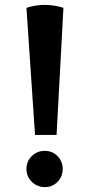

<svg xmlns="http://www.w3.org/2000/svg" viewBox="-20 -750 367 784"><path d="M123 -199H211L239 -718Q202 -730 162 -730Q125 -730 88 -718ZM88 -60Q88 -91 109.5 -112.5Q131 -134 163 -134Q194 -134 215 -112.5Q236 -91 236 -60Q236 -29 215 -7.5Q194 14 163 14Q132 14 110 -7.5Q88 -29 88 -60Z"/></svg>

Font: Arima Madurai Black
Style: Regular
Weight: 900
Designer: Joana Correia and Natanael Gama
Foundry: NDISCOVER
Version: Version 1.020